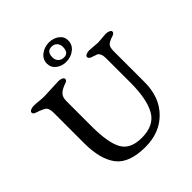

<svg xmlns="http://www.w3.org/2000/svg" viewBox="-213 -916 1059 1059"><g transform="rotate(-45 316.0 -386.5)"><path d="M297 -707Q297 -686 309.5 -673.5Q322 -661 343 -661Q379 -661 379 -707Q379 -727 367 -739.5Q355 -752 335 -752Q297 -752 297 -707ZM342 -779Q375 -779 400 -760.5Q425 -742 425 -712Q425 -678 398 -656.5Q371 -635 334 -635Q300 -635 275.5 -654Q251 -673 251 -704Q251 -737 278.5 -758Q306 -779 342 -779ZM560 -492V-250Q560 -134 491 -64Q422 6 311 6Q185 6 135.5 -58.5Q86 -123 86 -248V-482Q86 -517 75 -528.5Q64 -540 16 -556Q0 -561 0 -573Q0 -581 11 -586Q22 -591 35 -591Q55 -591 75.5 -588.5Q96 -586 114 -586Q132 -586 171.5 -588.5Q211 -591 228 -591Q241 -591 252 -586Q263 -581 263 -573Q263 -561 248 -556Q214 -545 197.5 -529Q181 -513 181 -484V-284Q181 -157 212.5 -100.5Q244 -44 332 -44Q429 -44 466 -110Q503 -176 503 -304V-490Q503 -516 497 -528Q491 -540 484.5 -543Q478 -546 450 -555Q433 -561 433 -573Q433 -581 444 -586Q455 -591 468 -591Q476 -591 501 -588.5Q526 -586 533 -586Q540 -586 565 -588.5Q590 -591 597 -591Q610 -591 621 -586Q632 -581 632 -573Q632 -562 615 -556Q580 -545 570 -533Q560 -521 560 -492Z"/></g></svg>

Font: EB Garamond 08
Style: Regular
Weight: 400
Version: Version 0.016 ; ttfautohint (v1.5)